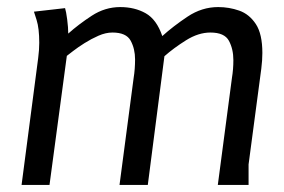

<svg xmlns="http://www.w3.org/2000/svg" viewBox="-20 -523 802 543"><path d="M164 -500Q167 -491 170 -468Q173 -445 173 -428Q202 -454 239.5 -478.5Q277 -503 320 -503Q361 -503 392 -485.5Q423 -468 439 -421Q470 -449 510.5 -476Q551 -503 597 -503Q628 -503 656.5 -493Q685 -483 703.5 -455Q722 -427 722 -373Q722 -353 719 -329L683 -58V0H596L636 -303Q638 -315 639 -327.5Q640 -340 640 -353Q640 -384 627.5 -407.5Q615 -431 575 -431Q541 -431 506 -409Q471 -387 445 -364L398 0H318L358 -303Q360 -315 361 -328.5Q362 -342 362 -355Q362 -385 349.5 -408Q337 -431 298 -431Q279 -431 258.5 -422Q238 -413 219 -401Q200 -389 186.5 -378.5Q173 -368 169 -365L120 0H41L88 -359Q91 -382 91 -402Q91 -443 83.5 -466.5Q76 -490 76 -490Z"/></svg>

Font: Rosario Light
Style: Italic
Weight: 300
Italic angle: -8.05°
Designer: Hector Gatti
Foundry: Omnibus Type
Version: Version 1.101; ttfautohint (v1.8.1.43-b0c9)